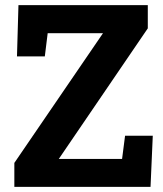

<svg xmlns="http://www.w3.org/2000/svg" viewBox="-20 -731 639 751"><path d="M36.1 0V-93.8L382.8 -601.1H166.5L155.3 -510.3H46.4L52.2 -710.9H558.1V-620.1L210 -109.4H457.5L469.2 -200.2H577.6L568.8 0Z"/></svg>

Font: Roboto Slab LO
Style: Bold
Weight: 700
Designer: Google
Version: Version 2.000